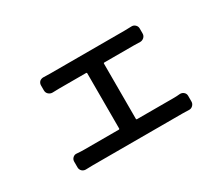

<svg xmlns="http://www.w3.org/2000/svg" viewBox="-95 -766 1189 1020"><g transform="rotate(-30 500.0 -256.5)"><path d="M548.8 -86.9Q548.8 -83 553.7 -83H780.3Q796.9 -83 816.4 -85Q830.1 -85.9 840.3 -77.1Q850.6 -68.4 850.6 -54.7V-19.5Q850.6 -5.9 840.3 3.9Q830.1 13.7 816.4 12.7Q795.9 11.7 780.3 11.7H226.6Q207 11.7 185.5 12.7Q184.6 12.7 183.6 12.7Q170.9 12.7 161.1 3.9Q151.4 -5.9 151.4 -19.5V-54.7Q151.4 -68.4 161.6 -77.6Q171.9 -86.9 185.5 -85Q210 -83 226.6 -83H441.4Q446.3 -83 446.3 -86.9V-426.8Q446.3 -430.7 441.4 -430.7H275.4Q257.8 -430.7 235.4 -429.7Q221.7 -429.7 211.4 -439Q201.2 -448.2 201.2 -462.9V-493.2Q201.2 -506.8 210.9 -516.6Q220.7 -524.4 233.4 -524.4Q234.4 -524.4 235.4 -524.4Q258.8 -523.4 274.4 -523.4H733.4Q752 -523.4 772.5 -524.4Q786.1 -525.4 796.4 -516.1Q806.6 -506.8 806.6 -493.2V-462.9Q806.6 -448.2 796.4 -439Q786.1 -429.7 772.5 -429.7Q752 -430.7 733.4 -430.7H553.7Q548.8 -430.7 548.8 -426.8Z"/></g></svg>

Font: Gen Jyuu Gothic L Monospace Medium
Style: Regular
Weight: 500
Designer: [Source Han Sans]
Ryoko NISHIZUKA  (kana & ideographs); Paul D. Hunt (Latin, Greek & Cyrillic); Wenlong ZHANG  (bopomofo
Version: Version 1.002.20150607